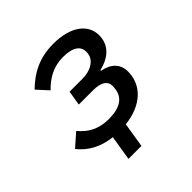

<svg xmlns="http://www.w3.org/2000/svg" viewBox="-177 -671 953 953"><g transform="rotate(-45 300.0 -194.0)"><path d="M214.5 8.9 193.2 139.9H284.4L305.4 9.2C427.2 -4.3 498.6 -74.2 498.6 -168.3C498.6 -220.5 465.2 -254.6 406.2 -265.6V-270.2C481.9 -287.6 524.5 -331.7 524.5 -397C524.5 -474.8 453.5 -528.1 333.5 -528.1C232.6 -528.1 164.4 -489 106.9 -432.5L160.5 -373.9C205.3 -420.5 256.4 -447.4 321 -447.4C392.4 -447.4 421.5 -421.5 421.5 -384.2C421.5 -379.3 420.8 -373.6 419.7 -367.5C412.6 -328.8 370.7 -302.6 311.8 -302.6H222.3L209.5 -225.1H310C367.9 -225.1 393.8 -204.9 393.8 -171.9C393.8 -160.9 392.4 -153.1 391.3 -147C383.9 -97.3 342.7 -68.5 264.9 -68.5C194.2 -68.5 146.3 -94.8 108 -141.7L40.5 -82.4C80.6 -31.2 139.6 1.1 214.5 8.9Z"/></g></svg>

Font: Margiela Mono Italic Medium It
Style: Regular
Weight: 500
Designer: Mike Abbink, Paul van der Laan, Pieter van Rosmalen
Foundry: Bold Monday
Version: Version 2.003 2021